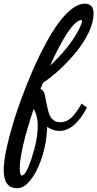

<svg xmlns="http://www.w3.org/2000/svg" viewBox="-86 -741 526 1038"><path d="M185.1 -386.2C191.9 -401.9 198.7 -417.5 206.1 -432.6C213.4 -447.8 223.6 -468.8 237.8 -494.6C252 -520.5 265.1 -543 277.3 -562C289.6 -580.6 302.7 -597.2 316.9 -611.3C331.1 -625.5 343.8 -632.8 355 -632.8C356.9 -632.8 357.9 -631.3 357.9 -628.9C357.9 -620.1 350.6 -601.6 335.9 -573.2C303.2 -512.2 252.9 -450.2 185.1 -386.2ZM26.9 204.1C22.9 200.2 21 188.5 21 168.9C21 105.5 45.9 -2 96.2 -152.8C110.8 -126 118.2 -95.7 118.2 -63C118.2 -11.7 106.9 48.3 84 118.2C63.5 178.2 46.4 208 32.2 208C30.3 208 28.3 206.5 26.9 204.1ZM147 -293.9C207 -333 272 -394 326.7 -460.9C354 -494.6 376.5 -529.8 394 -566.4C411.1 -603 419.9 -636.7 419.9 -667C419.9 -703.1 404.3 -721.2 373 -721.2C350.6 -721.2 327.1 -711.9 302.2 -692.9C252.4 -654.8 209.5 -593.3 165 -512.2C120.1 -431.2 85.9 -352.1 53.2 -269C20.5 -186 2 -129.9 -11.2 -86.9C-47.9 33.7 -65.9 122.1 -65.9 178.2C-65.9 227.5 -52.2 258.3 -24.9 271C-9.3 274.9 0.5 276.9 3.9 276.9C26.9 276.9 47.4 267.1 65.9 247.1C87.9 224.6 106.4 194.8 122.6 157.7C154.3 83 167 11.7 168.9 -55.2C190.9 -40.5 212.9 -33.2 234.9 -33.2C289.6 -33.2 338.9 -74.7 382.8 -157.2L383.8 -160.2L354 -181.2L352.1 -175.8C337.9 -150.9 328.1 -136.2 309.1 -114.3C289.6 -92.3 265.6 -80.1 240.2 -80.1C200.7 -80.1 182.1 -106.9 172.9 -147.9C165 -180.7 159.7 -206.1 157.2 -224.1C154.8 -242.2 147 -253.9 132.8 -259.8Z"/></svg>

Font: Dancing Script
Style: Regular
Weight: 800
Designer: Pablo Impallari
Foundry: Pablo Impallari
Version: Version 2.001